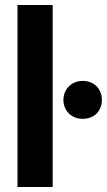

<svg xmlns="http://www.w3.org/2000/svg" viewBox="-20 -749 428 769"><path d="M50 0H191V-729H50ZM311 -273C358 -273 388 -305 388 -349C388 -392 358 -425 311 -425C267 -425 234 -392 234 -349C234 -305 267 -273 311 -273Z"/></svg>

Font: Mona Sans SemiCondensed
Style: Bold
Weight: 700
Width: 4
Designer: Deni Anggara
Foundry: GitHub
Version: Version 2.000